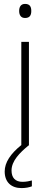

<svg xmlns="http://www.w3.org/2000/svg" viewBox="-20 -744 257 982"><path d="M108 -724C87 -724 78 -709 78 -688C78 -667 87 -652 108 -652C133 -652 140 -667 140 -688C140 -709 133 -724 108 -724ZM39 128C39 79 81 37 126 0H128V-530H89V-2C34 42 4 87 4 133C4 189 39 218 90 218C112 218 130 214 143 209V179C132 182 114 186 95 186C58 186 39 165 39 128Z"/></svg>

Font: Noto Sans Cherokee ExtraLight
Style: Regular
Weight: 200
Designer: Monotype Design Team
Foundry: Monotype Imaging Inc.
Version: Version 2.001